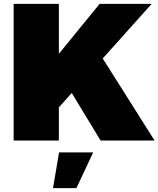

<svg xmlns="http://www.w3.org/2000/svg" viewBox="-20 -721 813 985"><path d="M773 0H496L348 -244L282 -170V0H50V-701H282V-445L491 -701H758L507 -421ZM283 61H458L372 244H252Z"/></svg>

Font: Argentum Sans Black
Style: Regular
Weight: 900
Designer: Julieta Ulanovsky (Modified by Cristiano Sobral)
Foundry: Julieta Ulanovsky
Version: Version 1.000; ttfautohint (v1.5.65-e2d9)